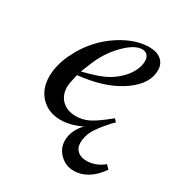

<svg xmlns="http://www.w3.org/2000/svg" viewBox="-151 -547 759 818"><g transform="rotate(30 228.5 -138.0)"><path d="M371.1 -110.8 383.8 -98.1 367.2 -81.1Q326.2 -35.6 311 -7.1Q295.9 21.5 295.9 54.2Q295.9 78.1 312.3 92.5Q328.6 106.9 356 106.9Q401.4 106.9 439.9 75.2L457 92.8Q402.3 170.9 330.1 170.9Q290.5 170.9 262.2 143.1Q233.9 115.2 233.9 77.1Q233.9 28.8 273.9 -14.2Q220.2 11.2 173.8 11.2Q113.8 11.2 76.9 -26.9Q40 -64.9 40 -126Q40 -181.6 67.9 -240.2Q95.7 -298.8 138.9 -344Q182.1 -389.2 238.3 -418Q294.4 -446.8 348.1 -446.8Q385.3 -446.8 406.7 -428.7Q428.2 -410.6 428.2 -378.9Q428.2 -313.5 354.7 -261Q281.2 -208.5 167 -192.9L139.2 -189Q127.9 -141.6 127.9 -126Q127.9 -84.5 153.6 -59.8Q179.2 -35.2 222.2 -35.2Q255.4 -35.2 285.9 -50.5Q316.4 -65.9 371.1 -110.8ZM164.1 -255.9 146 -210.9Q212.4 -227.5 247.1 -243.4Q281.7 -259.3 310.1 -286.1Q334 -308.6 347.4 -335Q360.8 -361.3 360.8 -386.2Q360.8 -403.3 351.3 -413.6Q341.8 -423.8 326.2 -423.8Q288.1 -423.8 239.3 -373.5Q190.4 -323.2 164.1 -255.9Z"/></g></svg>

Font: Accordance
Style: Italic
Weight: 400
Italic angle: -11°
Version: Version 1.2 (build January 31, 2020) Miklal Software Solutio